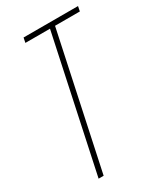

<svg xmlns="http://www.w3.org/2000/svg" viewBox="-181 -786 733 858"><g transform="rotate(-30 185.5 -357.0)"><path d="M65 0H91L238 -689H366L371 -714H90L85 -689H212Z"/></g></svg>

Font: Noto Sans ExtraCondensed Thin
Style: Italic
Weight: 100
Width: 2
Italic angle: -12°
Designer: Monotype Design Team
Foundry: Monotype Imaging Inc.
Version: Version 2.013